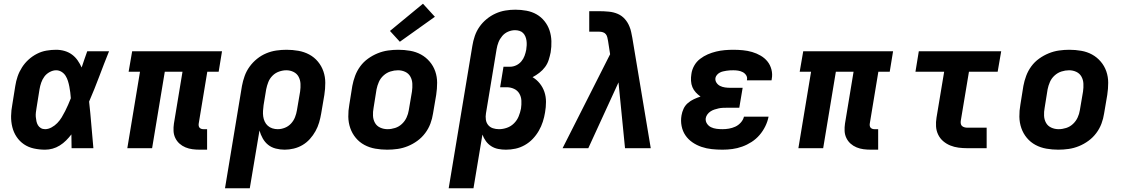

<svg xmlns="http://www.w3.org/2000/svg" viewBox="-20 -795 6040 1030"><path d="M222 8Q191 8 161.5 1.5Q132 -5 108.5 -21Q85 -37 69 -61Q53 -85 46 -113.5Q39 -142 39.5 -172.5Q40 -203 46 -234L62 -334Q66 -360 74.5 -385Q83 -410 98 -433.5Q113 -457 133.5 -475.5Q154 -494 178.5 -506.5Q203 -519 229.5 -523.5Q256 -528 281 -528Q305 -528 327 -521.5Q349 -515 366.5 -502Q384 -489 396.5 -471Q409 -453 418 -433Q425 -454 432.5 -476Q440 -498 448 -520H565Q538 -453 512.5 -385Q487 -317 458 -250Q465 -188 470 -125Q475 -62 481 0H364Q364 -18 363.5 -36.5Q363 -55 363 -74Q350 -57 334.5 -41.5Q319 -26 300.5 -14.5Q282 -3 262 2.5Q242 8 222 8ZM222 -102Q239 -102 256.5 -111.5Q274 -121 287.5 -135Q301 -149 311 -165.5Q321 -182 329.5 -199Q338 -216 345.5 -233Q353 -250 360 -268Q359 -283 357 -299Q355 -315 352 -330.5Q349 -346 344.5 -360.5Q340 -375 332 -388Q324 -401 310.5 -409.5Q297 -418 281 -418Q264 -418 246.5 -408.5Q229 -399 218 -384Q207 -369 201 -351.5Q195 -334 192 -316L176 -216Q174 -204 172.5 -192Q171 -180 172 -168Q173 -156 175.5 -144.5Q178 -133 183.5 -123.5Q189 -114 199 -108Q209 -102 222 -102Z M1053 8Q1032 8 1012.5 5.5Q993 3 975 -4.5Q957 -12 943 -24.5Q929 -37 920.5 -54.5Q912 -72 911 -92Q910 -112 913 -132L959 -410H864L796 0H663L731 -410H670L689 -520H1171L1153 -410H1092L1046 -132Q1045 -126 1046 -120Q1047 -114 1050.5 -110Q1054 -106 1059.5 -104Q1065 -102 1071 -102H1091V8Z M1187 215 1278 -334Q1283 -361 1292.5 -387.5Q1302 -414 1319 -437.5Q1336 -461 1359 -479.5Q1382 -498 1408.5 -509Q1435 -520 1462.5 -524Q1490 -528 1517 -528Q1549 -528 1580.5 -522.5Q1612 -517 1639 -502.5Q1666 -488 1685.5 -464.5Q1705 -441 1715 -412Q1725 -383 1725 -350.5Q1725 -318 1720 -286L1703 -186Q1699 -162 1692 -138Q1685 -114 1672.5 -91.5Q1660 -69 1642.5 -49.5Q1625 -30 1603 -17Q1581 -4 1556 2Q1531 8 1507 8Q1483 8 1459.5 2Q1436 -4 1418.5 -18Q1401 -32 1389.5 -52.5Q1378 -73 1372 -95L1320 215ZM1470 -102Q1489 -102 1508 -109.5Q1527 -117 1541 -132Q1555 -147 1562.5 -166Q1570 -185 1573 -204L1590 -304Q1593 -325 1592 -345.5Q1591 -366 1582 -383Q1573 -400 1555 -409Q1537 -418 1516 -418Q1497 -418 1477 -411Q1457 -404 1442 -389Q1427 -374 1419.5 -355Q1412 -336 1408 -316L1394 -231Q1392 -216 1391 -200.5Q1390 -185 1392 -170.5Q1394 -156 1400 -143Q1406 -130 1416.5 -120.5Q1427 -111 1441 -106.5Q1455 -102 1470 -102Z M2057 8Q2025 8 1993.5 2.5Q1962 -3 1935 -17.5Q1908 -32 1888.5 -55.5Q1869 -79 1859 -108Q1849 -137 1848.5 -169Q1848 -201 1854 -234L1870 -334Q1875 -361 1885 -388Q1895 -415 1912.5 -439Q1930 -463 1954.5 -480.5Q1979 -498 2006 -509Q2033 -520 2061 -524Q2089 -528 2116 -528Q2149 -528 2180.5 -522.5Q2212 -517 2238.5 -502.5Q2265 -488 2285 -464.5Q2305 -441 2315 -412Q2325 -383 2325 -351Q2325 -319 2320 -286L2303 -186Q2299 -159 2289 -132Q2279 -105 2261 -81Q2243 -57 2219 -39.5Q2195 -22 2168 -11Q2141 0 2113 4Q2085 8 2057 8ZM2059 -102Q2079 -102 2099.5 -108.5Q2120 -115 2136 -130Q2152 -145 2161 -164.5Q2170 -184 2173 -204L2190 -304Q2193 -325 2192 -346Q2191 -367 2181.5 -384Q2172 -401 2154 -409.5Q2136 -418 2115 -418Q2095 -418 2074.5 -411.5Q2054 -405 2037.5 -390Q2021 -375 2012.5 -355.5Q2004 -336 2000 -316L1984 -216Q1980 -195 1981 -174Q1982 -153 1991.5 -136Q2001 -119 2019.5 -110.5Q2038 -102 2059 -102ZM2125 -571 2072 -629 2249 -775 2313 -705Z M2387 215 2514 -549Q2518 -575 2527 -601.5Q2536 -628 2552 -651Q2568 -674 2590.5 -692.5Q2613 -711 2638.5 -722.5Q2664 -734 2691 -738.5Q2718 -743 2744 -743Q2775 -743 2804.5 -737.5Q2834 -732 2858.5 -718Q2883 -704 2901 -681.5Q2919 -659 2928 -632Q2937 -605 2938 -574.5Q2939 -544 2934 -514Q2930 -494 2923.5 -473.5Q2917 -453 2904 -435.5Q2891 -418 2873.5 -404.5Q2856 -391 2837 -381Q2859 -368 2875.5 -347.5Q2892 -327 2900.5 -302Q2909 -277 2909 -248.5Q2909 -220 2904 -192Q2900 -167 2892 -142Q2884 -117 2870.5 -93.5Q2857 -70 2838 -50Q2819 -30 2795 -16.5Q2771 -3 2745.5 2.5Q2720 8 2694 8Q2673 8 2652.5 4Q2632 0 2615 -11Q2598 -22 2586.5 -38Q2575 -54 2568 -73L2520 215ZM2657 -102Q2678 -102 2699.5 -109.5Q2721 -117 2737.5 -133.5Q2754 -150 2762.5 -171Q2771 -192 2775 -213Q2778 -234 2777 -255Q2776 -276 2766 -293Q2756 -310 2737.5 -318.5Q2719 -327 2698 -327H2663L2681 -437H2716Q2733 -437 2749 -444.5Q2765 -452 2776.5 -465.5Q2788 -479 2794 -495.5Q2800 -512 2803 -528Q2805 -540 2805.5 -552.5Q2806 -565 2804.5 -576.5Q2803 -588 2798.5 -599Q2794 -610 2786 -618Q2778 -626 2766.5 -629.5Q2755 -633 2743 -633Q2724 -633 2705.5 -625Q2687 -617 2674 -601.5Q2661 -586 2654 -568Q2647 -550 2644 -531L2587 -187Q2584 -170 2586.5 -153Q2589 -136 2599 -124Q2609 -112 2624.5 -107Q2640 -102 2657 -102Z M2998 0 3253 -504 3242 -575Q3240 -585 3238 -594.5Q3236 -604 3230 -611.5Q3224 -619 3214.5 -622Q3205 -625 3195 -625H3141V-735H3195Q3220 -735 3246 -732.5Q3272 -730 3294 -720.5Q3316 -711 3332 -693Q3348 -675 3357 -652Q3363 -638 3366 -623Q3369 -608 3372 -593L3471 0H3333L3298 -353L3136 0Z M3856 8Q3827 8 3798.5 5Q3770 2 3743.5 -7Q3717 -16 3694.5 -31.5Q3672 -47 3657 -69Q3642 -91 3636.5 -119Q3631 -147 3636 -176Q3639 -194 3647 -211.5Q3655 -229 3670 -242Q3685 -255 3702.5 -263Q3720 -271 3738 -277Q3724 -287 3712.5 -299.5Q3701 -312 3694.5 -327.5Q3688 -343 3687 -361.5Q3686 -380 3689 -398Q3692 -421 3704 -442.5Q3716 -464 3735.5 -479Q3755 -494 3777 -503.5Q3799 -513 3822 -518.5Q3845 -524 3868 -526Q3891 -528 3914 -528Q3940 -528 3965.5 -525.5Q3991 -523 4015 -516Q4039 -509 4060.5 -496.5Q4082 -484 4097 -465.5Q4112 -447 4118.5 -422Q4125 -397 4120 -371Q4120 -369 4119.5 -367.5Q4119 -366 4119 -364H3987Q3987 -365 3987 -365.5Q3987 -366 3987 -366Q3990 -380 3983 -391Q3976 -402 3964.5 -408Q3953 -414 3940 -416Q3927 -418 3914 -418Q3905 -418 3895.5 -417.5Q3886 -417 3877 -415.5Q3868 -414 3859 -412Q3850 -410 3841.5 -405.5Q3833 -401 3826.5 -393.5Q3820 -386 3818 -377Q3816 -363 3823.5 -351.5Q3831 -340 3843 -334Q3855 -328 3869 -326Q3883 -324 3897 -324H3964L3946 -217H3880Q3869 -217 3857.5 -216.5Q3846 -216 3835 -213.5Q3824 -211 3813 -207.5Q3802 -204 3792 -197.5Q3782 -191 3775 -181.5Q3768 -172 3766 -161Q3764 -145 3772.5 -132Q3781 -119 3794.5 -112.5Q3808 -106 3824 -104Q3840 -102 3856 -102Q3873 -102 3890.5 -105Q3908 -108 3924.5 -115.5Q3941 -123 3954 -137.5Q3967 -152 3971 -169H4103Q4098 -143 4085.5 -117.5Q4073 -92 4054.5 -70.5Q4036 -49 4012 -33.5Q3988 -18 3961.5 -8.5Q3935 1 3908.5 4.5Q3882 8 3856 8Z M4653 8Q4632 8 4612.5 5.5Q4593 3 4575 -4.5Q4557 -12 4543 -24.5Q4529 -37 4520.5 -54.5Q4512 -72 4511 -92Q4510 -112 4513 -132L4559 -410H4464L4396 0H4263L4331 -410H4270L4289 -520H4771L4753 -410H4692L4646 -132Q4645 -126 4646 -120Q4647 -114 4650.5 -110Q4654 -106 4659.5 -104Q4665 -102 4671 -102H4691V8Z M5169 0Q5145 0 5122 -3Q5099 -6 5078 -14.5Q5057 -23 5040 -37.5Q5023 -52 5013 -72.5Q5003 -93 5001.5 -116.5Q5000 -140 5004 -164L5045 -410H4891L4909 -520H5351L5332 -410H5178L5134 -146Q5133 -138 5134.5 -130.5Q5136 -123 5141.5 -118.5Q5147 -114 5154.5 -112Q5162 -110 5169 -110H5273V0Z M5657 8Q5625 8 5593.5 2.5Q5562 -3 5535 -17.5Q5508 -32 5488.5 -55.5Q5469 -79 5459 -108Q5449 -137 5448.5 -169Q5448 -201 5454 -234L5470 -334Q5475 -361 5485 -388Q5495 -415 5512.5 -439Q5530 -463 5554.5 -480.5Q5579 -498 5606 -509Q5633 -520 5661 -524Q5689 -528 5716 -528Q5749 -528 5780.5 -522.5Q5812 -517 5838.5 -502.5Q5865 -488 5885 -464.5Q5905 -441 5915 -412Q5925 -383 5925 -351Q5925 -319 5920 -286L5903 -186Q5899 -159 5889 -132Q5879 -105 5861 -81Q5843 -57 5819 -39.5Q5795 -22 5768 -11Q5741 0 5713 4Q5685 8 5657 8ZM5659 -102Q5679 -102 5699.5 -108.5Q5720 -115 5736 -130Q5752 -145 5761 -164.5Q5770 -184 5773 -204L5790 -304Q5793 -325 5792 -346Q5791 -367 5781.5 -384Q5772 -401 5754 -409.5Q5736 -418 5715 -418Q5695 -418 5674.5 -411.5Q5654 -405 5637.5 -390Q5621 -375 5612.5 -355.5Q5604 -336 5600 -316L5584 -216Q5580 -195 5581 -174Q5582 -153 5591.5 -136Q5601 -119 5619.5 -110.5Q5638 -102 5659 -102Z"/></svg>

Font: Iosevka SS04 XBd Ex Obl
Style: Regular
Weight: 800
Width: 7
Italic angle: -9°
Monospace: yes
Designer: Belleve Invis
Foundry: Belleve Invis
Version: Version 19.0.0; ttfautohint (v1.8.4)